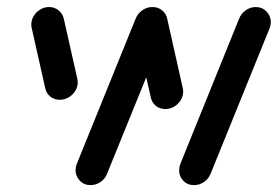

<svg xmlns="http://www.w3.org/2000/svg" viewBox="-20 -539 809 559"><path d="M501.5 -43.3Q501.5 -52.2 504.8 -61.1L675.9 -484.1Q681.9 -499.3 695.2 -508.9Q708.5 -518.5 724.4 -518.5Q743.3 -518.5 755.9 -505.6Q768.5 -492.6 768.5 -474.4Q768.5 -466.3 765.2 -457.4L593.7 -34.4Q588.1 -19.3 574.6 -9.6Q561.1 0 544.8 0Q525.9 0 513.7 -12.8Q501.5 -25.6 501.5 -43.3ZM111.5 -283 72.2 -457.8Q71.1 -463 71.1 -467.4Q71.1 -480.7 78.1 -492.4Q85.2 -504.1 97 -511.3Q108.9 -518.5 123 -518.5Q138.9 -518.5 150.7 -508.7Q162.6 -498.9 165.9 -483.7L205.2 -309.3Q206.3 -304.4 206.3 -299.6Q206.3 -286.3 199.3 -274.6Q192.2 -263 180.2 -255.7Q168.1 -248.5 154.1 -248.5Q137.8 -248.5 126.1 -258.1Q114.4 -267.8 111.5 -283ZM200 -43.7Q200 -52.2 203.3 -61.1L374.8 -484.4Q380.7 -499.3 394.1 -508.9Q407.4 -518.5 423.3 -518.5Q442.2 -518.5 454.8 -505.6Q467.4 -492.6 467.4 -474.8Q467.4 -466.3 464.1 -457.4L292.2 -34.4Q287 -19.3 273.3 -9.6Q259.6 0 243.7 0Q224.8 0 212.4 -13Q200 -25.9 200 -43.7ZM418.9 -255.9 373.3 -457.8Q372.2 -463 372.2 -467.4Q372.2 -480.7 379.3 -492.4Q386.3 -504.1 398.1 -511.3Q410 -518.5 424.1 -518.5Q440.4 -518.5 452.2 -508.7Q464.1 -498.9 467 -483.7L512.2 -282.2Q513.3 -277.4 513.3 -272.6Q513.3 -259.3 506.3 -247.6Q499.3 -235.9 487.4 -228.7Q475.6 -221.5 461.5 -221.5Q445.2 -221.5 433.5 -231.1Q421.9 -240.7 418.9 -255.9Z"/></svg>

Font: 26F Galaxy Sans Extra Bold
Style: Italic
Weight: 800
Italic angle: -5°
Designer: C₂₉H₂₅N₃O₅
Version: Version 1.200